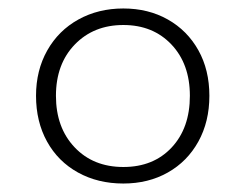

<svg xmlns="http://www.w3.org/2000/svg" viewBox="-20 -560 579 453"><path d="M474 -334Q474 -273 448 -226Q422 -179 376 -153Q330 -127 271 -127Q211 -127 164 -153Q117 -179 91 -226Q65 -273 65 -334Q65 -394 91.5 -441Q118 -488 165 -514Q212 -540 271 -540Q330 -540 376 -514Q422 -488 448 -441.5Q474 -395 474 -334ZM112 -334Q112 -259 156 -212.5Q200 -166 271 -166Q342 -166 385 -212Q428 -258 428 -334Q428 -409 384.5 -455Q341 -501 271 -501Q201 -501 156.5 -455Q112 -409 112 -334Z"/></svg>

Font: FiraGO ExtraLight
Style: Regular
Weight: 200
Designer: bBox Type
Foundry: bBox Type GmbH
Version: Version 1.001